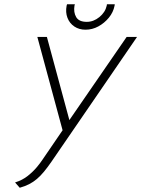

<svg xmlns="http://www.w3.org/2000/svg" viewBox="-20 -874 666 905"><path d="M521 -854H484L483 -847Q476 -816 448.5 -793.5Q421 -771 389 -771Q352 -771 339 -793.5Q326 -816 331 -847L333 -854H296L294 -847Q288 -816 298 -790Q308 -764 330.5 -749Q353 -734 383 -734Q415 -734 443.5 -749.5Q472 -765 493 -790.5Q514 -816 520 -847ZM577 -700 307 -308 201 -700H156L275 -260L180 -121Q171 -107 153.5 -86Q136 -65 111 -45Q86 -25 51 -14L73 11Q98 4 117.5 -6Q137 -16 154 -30.5Q171 -45 187.5 -65Q204 -85 222 -111L626 -700Z"/></svg>

Font: Advent Pro Light
Style: Italic
Weight: 300
Italic angle: -12°
Version: Version 3.000